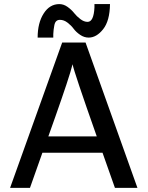

<svg xmlns="http://www.w3.org/2000/svg" viewBox="-20 -909 715 929"><path d="M28.8 0 280.8 -703.1H394L645 0H536.1L476.1 -169.9H185.1L125 0ZM162.1 -727.1Q162.1 -797.9 191.2 -843.5Q220.2 -889.2 267.1 -889.2Q288.1 -889.2 307.1 -875.5Q326.2 -861.8 338.6 -845.9Q351.1 -830.1 368.7 -816.7Q386.2 -803.2 403.8 -803.2Q433.6 -803.2 437 -873V-889.2H512.2Q511.2 -808.1 479 -767.6Q446.8 -727.1 409.2 -727.1Q387.2 -727.1 367.7 -740.5Q348.1 -753.9 336.2 -770Q324.2 -786.1 306.6 -799.6Q289.1 -813 270 -813Q258.8 -813 252 -806.4Q245.1 -799.8 242.7 -785.4Q240.2 -771 239.5 -765.4Q238.8 -759.8 237.8 -744.1V-727.1ZM213.9 -249H448.2Q338.4 -560.1 331.1 -598.1Q323.2 -565.9 301.5 -500.5Q279.8 -435.1 248.3 -345.9Q216.8 -256.8 213.9 -249Z"/></svg>

Font: CMU Bright
Style: SemiBold
Weight: 600
Version: Version 0.7.0